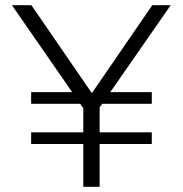

<svg xmlns="http://www.w3.org/2000/svg" viewBox="-20 -720 704 740"><path d="M301 0V-303L26 -700H101L334 -361L567 -700H638L364 -306V0ZM100 -165V-210H316V-165ZM100 -320V-365H298V-320ZM353 -165V-210H565V-165ZM370 -320V-365H565V-320Z"/></svg>

Font: REM Medium ExtraLight
Style: Regular
Weight: 250
Version: Version 1.005;gftools[0.9.28]